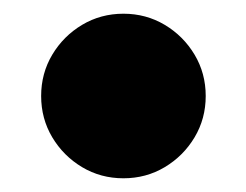

<svg xmlns="http://www.w3.org/2000/svg" viewBox="-20 -600 359 280"><path d="M160 -340Q127 -340 99.8 -356.2Q72.5 -372.5 56.2 -399.8Q40 -427 40 -460Q40 -493 56.2 -520.2Q72.5 -547.5 99.8 -563.8Q127 -580 160 -580Q193 -580 220.2 -563.8Q247.5 -547.5 263.8 -520.2Q280 -493 280 -460Q280 -427 263.8 -399.8Q247.5 -372.5 220.2 -356.2Q193 -340 160 -340Z"/></svg>

Font: Bodoni Moda 48pt Black
Style: Regular
Weight: 900
Designer: Owen Earl
Foundry: indestructible type
Version: Version 2.004